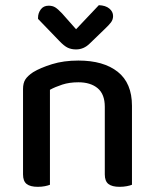

<svg xmlns="http://www.w3.org/2000/svg" viewBox="-20 -716 599 742"><path d="M385 -303Q385 -352 357.5 -375Q330 -398 283 -398Q248 -398 220.5 -389Q193 -380 173 -369V-2Q166 1 153.5 3.5Q141 6 126 6Q97 6 83 -5Q69 -16 69 -42V-372Q69 -395 78 -409Q87 -423 108 -437Q136 -454 181 -468Q226 -482 283 -482Q380 -482 435 -438.5Q490 -395 490 -307V-2Q483 1 470 3.5Q457 6 442 6Q413 6 399 -5Q385 -16 385 -42ZM274 -603 362 -696Q388 -695 402.5 -683Q417 -671 417 -654Q417 -640 408.5 -629Q400 -618 385 -604L327 -548Q304 -525 274 -525Q256 -525 242 -531.5Q228 -538 209 -558L127 -643V-648Q127 -665 137.5 -679.5Q148 -694 168 -694Q183 -694 193.5 -687.5Q204 -681 220 -664Z"/></svg>

Font: Baloo Bhai 2 Medium
Style: Regular
Weight: 500
Designer: Supriya Tembe, Noopur Datye and Ek Type
Foundry: Ek Type
Version: Version 1.640;PS 1.000;hotconv 16.6.51;makeotf.lib2.5.65220;